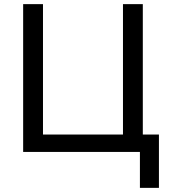

<svg xmlns="http://www.w3.org/2000/svg" viewBox="-20 -735 832 929"><path d="M92 0V-715H188V-22L136 -84H625L575 -22V-715H671V0ZM657 174V-84H749V174Z"/></svg>

Font: Wix Madefor Display Medium
Style: Regular
Weight: 500
Designer: Dalton Maag Ltd
Foundry: Dalton Maag Ltd
Version: Version 3.100